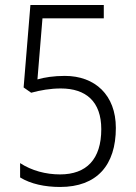

<svg xmlns="http://www.w3.org/2000/svg" viewBox="-20 -734 540 764"><path d="M219 10C366 10 441 -77 441 -225C441 -356 358 -432 238 -432C194 -432 156 -426 129 -418L149 -661H393V-714H101L74 -386L104 -365C141 -375 180 -382 222 -382C322 -382 383 -330 383 -220C383 -100 324 -40 219 -40C162 -40 106 -55 60 -85V-28C102 -2 159 10 219 10Z"/></svg>

Font: Noto Sans Devanagari UI SemiCondensed Light
Style: Regular
Weight: 300
Width: 4
Designer: Jelle Bosma - Monotype Design Team
Foundry: Monotype Imaging Inc.
Version: Version 2.004